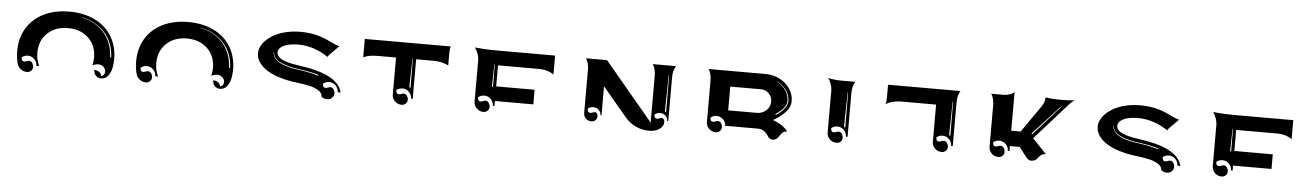

<svg xmlns="http://www.w3.org/2000/svg" viewBox="-25 -812 6979 1021"><g transform="rotate(5 3464.5 -301.5)"><path d="M58.6 -244.1Q58.6 -313.7 90.6 -366.5Q122.6 -419.2 181.3 -447.9Q240 -476.6 317.4 -476.6Q394.8 -476.6 453.5 -447.9Q512.2 -419.2 544.2 -366.5Q576.2 -313.7 576.2 -244.1Q576.2 -232.9 575.1 -221.8Q574 -210.7 571.4 -198.2Q568.8 -185.8 564.1 -175.2Q559.3 -164.6 552.9 -155.9Q546.4 -147.2 536.4 -142.2Q526.4 -137.2 513.9 -137.2Q498 -137.2 486.8 -149.5Q475.6 -161.9 475.6 -179.2Q491.5 -179.2 502.7 -170.9Q513.9 -162.6 513.9 -150.9Q522.2 -150.9 528.1 -157.8Q533.9 -164.8 533.9 -174.6Q533.9 -189.7 522.2 -200.2Q510.5 -210.7 494.9 -210.7Q479.2 -210.7 463.4 -202.4Q468.8 -222.2 468.8 -244.1Q468.8 -308.8 426.6 -348.8Q384.5 -388.7 317.4 -388.7Q250.2 -388.7 208.1 -348.8Q166 -308.8 166 -244.1Q166 -205.1 182.4 -173.8H167Q167 -194.3 152.3 -209.1Q137.7 -223.9 117.2 -223.9Q99.1 -223.9 85.2 -212.2Q85.2 -191.4 100.3 -191.2Q105.5 -191.2 113.2 -194.2Q120.8 -197.3 126 -197.3Q137.5 -197.3 143.9 -187.3Q150.4 -177.2 150.4 -166.3Q150.4 -154.1 141.5 -145.5Q132.6 -137 120.1 -137Q101.6 -137 86.7 -148.4Q71.8 -159.9 67.1 -177.2Q58.6 -209 58.6 -244.1ZM384.3 -450.7Q461.9 -434.8 506.3 -382.3Q550.8 -329.8 553.5 -252.9H559.3Q556.6 -330.3 510.3 -383.3Q463.9 -436.3 384.8 -452.4Z M693.4 -244.1Q693.4 -313.7 725.3 -366.5Q757.3 -419.2 816 -447.9Q874.8 -476.6 952.1 -476.6Q1029.5 -476.6 1088.3 -447.9Q1147 -419.2 1179 -366.5Q1210.9 -313.7 1210.9 -244.1Q1210.9 -232.9 1209.8 -221.8Q1208.7 -210.7 1206.2 -198.2Q1203.6 -185.8 1198.9 -175.2Q1194.1 -164.6 1187.6 -155.9Q1181.2 -147.2 1171.1 -142.2Q1161.1 -137.2 1148.7 -137.2Q1132.8 -137.2 1121.6 -149.5Q1110.4 -161.9 1110.4 -179.2Q1126.2 -179.2 1137.5 -170.9Q1148.7 -162.6 1148.7 -150.9Q1157 -150.9 1162.8 -157.8Q1168.7 -164.8 1168.7 -174.6Q1168.7 -189.7 1157 -200.2Q1145.3 -210.7 1129.6 -210.7Q1114 -210.7 1098.1 -202.4Q1103.5 -222.2 1103.5 -244.1Q1103.5 -308.8 1061.4 -348.8Q1019.3 -388.7 952.1 -388.7Q885 -388.7 842.9 -348.8Q800.8 -308.8 800.8 -244.1Q800.8 -205.1 817.1 -173.8H801.8Q801.8 -194.3 787.1 -209.1Q772.5 -223.9 752 -223.9Q733.9 -223.9 720 -212.2Q720 -191.4 735.1 -191.2Q740.2 -191.2 747.9 -194.2Q755.6 -197.3 760.7 -197.3Q772.2 -197.3 778.7 -187.3Q785.2 -177.2 785.2 -166.3Q785.2 -154.1 776.2 -145.5Q767.3 -137 754.9 -137Q736.3 -137 721.4 -148.4Q706.5 -159.9 701.9 -177.2Q693.4 -209 693.4 -244.1ZM1019 -450.7Q1096.7 -434.8 1141.1 -382.3Q1185.5 -329.8 1188.2 -252.9H1194.1Q1191.4 -330.3 1145 -383.3Q1098.6 -436.3 1019.5 -452.4Z M1335 -343.8Q1335 -362.5 1344.2 -381.3Q1353.5 -400.1 1372.2 -417.2Q1390.9 -434.3 1416.5 -447.6Q1442.1 -460.9 1477.5 -468.8Q1512.9 -476.6 1552.7 -476.6Q1575.4 -476.6 1596.6 -474Q1617.7 -471.4 1632.8 -468Q1647.9 -464.6 1664.6 -458.7Q1681.2 -452.9 1690.6 -448.7Q1700 -444.6 1713.6 -437.7Q1745.1 -422.4 1763.2 -418.2L1726.8 -381.8Q1725.8 -380.9 1723.5 -378.5Q1721.2 -376.2 1720.3 -375.4Q1719.5 -374.5 1717.5 -372.6Q1715.6 -370.6 1714.8 -369.8Q1714.1 -368.9 1712.6 -367.3Q1711.2 -365.7 1710.6 -364.9Q1710 -364 1709 -362.7Q1708 -361.3 1707.5 -360.4Q1707 -359.4 1706.5 -358.2Q1706.1 -356.9 1705.8 -356Q1628.2 -408.2 1543.9 -408.2Q1516.1 -408.2 1492.7 -402.8Q1469.2 -397.5 1453.9 -385.6Q1438.5 -373.8 1438.5 -357.4Q1438.5 -342.5 1450.7 -331.3Q1462.9 -320.1 1491.3 -311.2Q1519.8 -302.2 1565.7 -296.1Q1648.9 -284.9 1702.1 -262Q1778.3 -229.2 1791 -173.8H1775.4Q1775.4 -194.3 1760.7 -209.1Q1746.1 -223.9 1725.6 -223.9Q1707.5 -223.9 1693.6 -212.2Q1693.6 -191.4 1708.7 -191.2Q1713.9 -191.2 1721.6 -194.2Q1729.2 -197.3 1734.4 -197.3Q1745.8 -197.3 1752.3 -187.3Q1758.8 -177.2 1758.8 -166.3Q1758.8 -152.1 1748.5 -142.1Q1738.3 -132.1 1723.6 -132.1Q1706.1 -132.1 1692.1 -142.3Q1691.9 -152.3 1686.5 -160.9Q1681.2 -169.4 1671.1 -175.5Q1661.1 -181.6 1649.3 -186.5Q1637.5 -191.4 1621.7 -194.9Q1606 -198.5 1591.8 -200.8Q1577.6 -203.1 1560.8 -204.8Q1524.7 -209 1493.8 -216.2Q1462.9 -223.4 1440.1 -232.1Q1417.2 -240.7 1399.2 -251.5Q1381.1 -262.2 1369.3 -273.4Q1357.4 -284.7 1349.5 -296.9Q1341.6 -309.1 1338.3 -320.6Q1335 -332 1335 -343.8ZM1418 -357.4Q1418 -342.5 1425 -330.4Q1432.1 -318.4 1444.5 -309.4Q1456.8 -300.5 1475.3 -293.6Q1493.9 -286.6 1515.1 -282Q1536.4 -277.3 1563 -273.9Q1621.6 -265.9 1664.6 -252L1665.8 -256.6Q1627.7 -268.8 1563.5 -277.6Q1530.3 -282 1505 -288.5Q1479.7 -294.9 1460.1 -304.3Q1440.4 -313.7 1430.2 -327.1Q1419.9 -340.6 1419.9 -357.4Z M1894.5 -370.8V-468.8H2352.5Q2348.6 -450.4 2348.6 -432.6V-367.2Q2313.2 -384.8 2268.6 -384.8H2175.8V-173.8H2167Q2167 -194.3 2152.3 -209.1Q2137.7 -223.9 2117.2 -223.9Q2099.1 -223.9 2085.2 -212.2Q2085.2 -191.4 2100.3 -191.2Q2105.5 -191.2 2113.2 -194.2Q2120.8 -197.3 2126 -197.3Q2137.5 -197.3 2143.9 -187.3Q2150.4 -177.2 2150.4 -166.3Q2150.4 -154.1 2141.5 -145.5Q2132.6 -137 2120.1 -137Q2098.6 -137 2083.5 -151.9Q2068.4 -166.7 2068.4 -187.7V-384.8H1972.7Q1922.6 -384.8 1894.5 -370.8ZM2152.3 -236.3 2159.2 -229.5 2158.2 -384.8 2156 -384.3Z M2481.9 -474.6Q2534.4 -468.8 2589.8 -468.8H2910.2V-367.7Q2877 -390.6 2832 -390.6H2612.3V-278.3H2817.4V-200.2H2612.3V-173.8H2603.5Q2603.5 -194.3 2588.9 -209.1Q2574.2 -223.9 2553.7 -223.9Q2535.6 -223.9 2521.7 -212.2Q2521.7 -191.4 2536.9 -191.2Q2542 -191.2 2549.7 -194.2Q2557.4 -197.3 2562.5 -197.3Q2574 -197.3 2580.4 -187.3Q2586.9 -177.2 2586.9 -166.3Q2586.9 -154.1 2578 -145.5Q2569.1 -137 2556.6 -137Q2535.2 -137 2520 -151.9Q2504.9 -166.7 2504.9 -187.7V-405.3Q2504.9 -424.1 2498.4 -442.6Q2491.9 -461.2 2481.9 -474.6ZM2589.8 -274.4H2595.7L2594.7 -394.5L2592.5 -394Z M3075.7 -468.8H3187.3L3447.3 -158.2V-410.2Q3447.3 -441.9 3432.1 -468.8H3555.4Q3540 -442.1 3540 -410.2V-173.8H3534.2Q3534.2 -190.4 3522.5 -201.8Q3510.7 -213.1 3494.1 -213.1Q3475.3 -213.1 3464.1 -202.4Q3464.1 -181.6 3479.2 -181.4Q3484.4 -181.4 3492.1 -184.4Q3499.8 -187.5 3504.9 -187.5Q3511 -187.5 3515.3 -181.3Q3519.5 -175 3519.5 -166.3Q3519.5 -144.5 3497.4 -129.3Q3475.3 -114 3444.3 -114Q3404.5 -114 3370.8 -129.9Q3337.2 -145.8 3311.5 -176.5L3183.6 -329.1V-173.8H3177.7Q3177.7 -190.4 3166 -201.8Q3154.3 -213.1 3137.7 -213.1Q3118.9 -213.1 3107.7 -202.4Q3107.7 -181.6 3122.8 -181.4Q3127.9 -181.4 3135.6 -184.4Q3143.3 -187.5 3148.4 -187.5Q3154.5 -187.5 3158.8 -181.3Q3163.1 -175 3163.1 -166.3Q3163.1 -154.1 3154.2 -145.5Q3145.3 -137 3132.8 -137Q3115.5 -137 3103.1 -148.9Q3090.8 -160.9 3090.8 -178V-410.2Q3090.8 -441.9 3075.7 -468.8ZM3517.6 -223.6 3524.4 -220.7 3523.4 -418.9 3521.2 -418.5Z M3730 -468.8H4033.2Q4075 -468.8 4109.9 -450.7Q4144.8 -432.6 4164.7 -402.3Q4184.6 -372.1 4184.6 -336.9Q4184.6 -325.2 4180.7 -313.6Q4176.8 -302 4171 -292.8Q4165.3 -283.7 4156.2 -274.4Q4147.2 -265.1 4139.8 -258.9Q4132.3 -252.7 4122.2 -245.8Q4112.1 -239 4106.7 -235.8Q4101.3 -232.7 4094 -228.5Q4101.3 -226.1 4109.4 -222.5Q4117.4 -219 4129.8 -212.4Q4142.1 -205.8 4154.2 -195.7Q4166.3 -185.5 4175 -173.8Q4166 -173.8 4159.3 -171.1Q4152.6 -168.5 4148.3 -164.1Q4144 -159.7 4140.5 -154.3Q4137 -148.9 4133.3 -143.7Q4129.6 -138.4 4125.4 -134Q4121.1 -129.6 4114.4 -126.8Q4107.7 -124 4098.6 -124Q4092.8 -124 4085.6 -128.8Q4078.4 -133.5 4074.7 -140.4Q4065.4 -156.7 4051 -166.3Q4036.6 -175.8 4018.6 -175.8H3852.5Q3846.4 -175.8 3843.8 -173.8Q3843.8 -194.3 3829.1 -209.1Q3814.5 -223.9 3793.9 -223.9Q3775.9 -223.9 3762 -212.2Q3762 -191.4 3777.1 -191.2Q3782.2 -191.2 3789.9 -194.2Q3797.6 -197.3 3802.7 -197.3Q3814.2 -197.3 3820.7 -187.3Q3827.1 -177.2 3827.1 -166.3Q3827.1 -154.1 3818.2 -145.5Q3809.3 -137 3796.9 -137Q3775.4 -137 3760.3 -151.6Q3745.1 -166.3 3745.1 -187.5V-410.2Q3745.1 -441.9 3730 -468.8ZM3852.5 -258.8H4005.9Q4034.2 -258.8 4055.2 -277.8Q4076.2 -296.9 4076.2 -325.2Q4076.2 -350.1 4058.8 -367.9Q4041.5 -385.7 4016.6 -385.7H3852.5ZM4098.1 -432.4Q4127.7 -417.5 4144.9 -391.7Q4162.1 -366 4162.1 -336.9Q4162.1 -316.4 4146.9 -297.7Q4131.6 -279.1 4104 -261.2L4106.9 -256.8Q4167 -295.9 4167 -336.9Q4167 -366.7 4148.6 -392.7Q4130.1 -418.7 4099.1 -434.1Z M4367.4 -476.6Q4402.1 -468.8 4437.3 -468.8H4512.5Q4497.1 -442.1 4497.1 -410.2V-173.8H4488.3Q4488.3 -194.3 4473.6 -209.1Q4459 -223.9 4438.5 -223.9Q4420.4 -223.9 4406.5 -212.2Q4406.5 -191.4 4421.6 -191.2Q4426.8 -191.2 4434.4 -194.2Q4442.1 -197.3 4447.3 -197.3Q4458.7 -197.3 4465.2 -187.3Q4471.7 -177.2 4471.7 -166.3Q4471.7 -154.1 4462.8 -145.5Q4453.9 -137 4441.4 -137Q4419.9 -137 4404.8 -151.9Q4389.6 -166.7 4389.6 -187.7V-410.2Q4389.6 -428 4383.4 -445.4Q4377.2 -462.9 4367.4 -476.6ZM4473.6 -226.6 4480.5 -220.7 4479.5 -409.2 4477.3 -408.7Z M4683.6 -365.5Q4687.5 -382.8 4687.5 -408V-468.8H5073.7Q5058.6 -441.9 5058.6 -410.2V-173.8H5049.8Q5049.8 -194.3 5035.2 -209.1Q5020.5 -223.9 5000 -223.9Q4981.9 -223.9 4968 -212.2Q4968 -191.4 4983.2 -191.2Q4988.3 -191.2 4996 -194.2Q5003.7 -197.3 5008.8 -197.3Q5020.3 -197.3 5026.7 -187.3Q5033.2 -177.2 5033.2 -166.3Q5033.2 -154.1 5024.3 -145.5Q5015.4 -137 5002.9 -137Q4981.4 -137 4966.3 -151.9Q4951.2 -166.7 4951.2 -187.7V-385.7H4765.6Q4718.8 -385.7 4683.6 -365.5ZM5034.2 -230.5 5041 -225.6 5040 -409.2 5037.8 -408.7Z M5238.8 -468.8H5309.6Q5320.3 -468.8 5337.5 -474.5Q5354.7 -480.2 5361.3 -489.3V-282.2H5411.6L5510.5 -424.6Q5527.8 -449.5 5527.8 -474.6Q5563.2 -468.8 5604 -468.8Q5618.4 -468.8 5644.4 -469.8Q5670.4 -470.9 5683.6 -472.7Q5677.7 -469.2 5670.8 -463.6Q5663.8 -458 5660.2 -453.9L5481 -252.7L5555.7 -173.8Q5546.6 -173.8 5539.9 -171.5Q5533.2 -169.2 5528.9 -165.6Q5524.7 -162.1 5521.1 -157.7Q5517.6 -153.3 5514 -148.9Q5510.5 -144.5 5506.2 -141Q5502 -137.5 5495.2 -135.1Q5488.5 -132.8 5479.5 -132.8Q5465.8 -132.8 5453.9 -148.2L5413.3 -200.2H5361.3V-173.8H5352.5Q5352.5 -194.3 5337.9 -209.1Q5323.2 -223.9 5302.7 -223.9Q5284.7 -223.9 5270.8 -212.2Q5270.8 -191.4 5285.9 -191.2Q5291 -191.2 5298.7 -194.2Q5306.4 -197.3 5311.5 -197.3Q5323 -197.3 5329.5 -187.3Q5335.9 -177.2 5335.9 -166.3Q5335.9 -154.1 5327 -145.5Q5318.1 -137 5305.7 -137Q5284.2 -137 5269 -151.6Q5253.9 -166.3 5253.9 -187.5V-410.2Q5253.9 -441.9 5238.8 -468.8ZM5469.7 -276.4 5474.1 -272.5 5616.7 -432.6 5614.7 -434.6Z M5817.4 -343.8Q5817.4 -362.5 5826.7 -381.3Q5835.9 -400.1 5854.6 -417.2Q5873.3 -434.3 5898.9 -447.6Q5924.6 -460.9 5960 -468.8Q5995.4 -476.6 6035.2 -476.6Q6057.9 -476.6 6079 -474Q6100.1 -471.4 6115.2 -468Q6130.4 -464.6 6147 -458.7Q6163.6 -452.9 6173 -448.7Q6182.4 -444.6 6196 -437.7Q6227.5 -422.4 6245.6 -418.2L6209.2 -381.8Q6208.3 -380.9 6205.9 -378.5Q6203.6 -376.2 6202.8 -375.4Q6201.9 -374.5 6200 -372.6Q6198 -370.6 6197.3 -369.8Q6196.5 -368.9 6195.1 -367.3Q6193.6 -365.7 6193 -364.9Q6192.4 -364 6191.4 -362.7Q6190.4 -361.3 6189.9 -360.4Q6189.5 -359.4 6189 -358.2Q6188.5 -356.9 6188.2 -356Q6110.6 -408.2 6026.4 -408.2Q5998.5 -408.2 5975.1 -402.8Q5951.7 -397.5 5936.3 -385.6Q5920.9 -373.8 5920.9 -357.4Q5920.9 -342.5 5933.1 -331.3Q5945.3 -320.1 5973.8 -311.2Q6002.2 -302.2 6048.1 -296.1Q6131.3 -284.9 6184.6 -262Q6260.7 -229.2 6273.4 -173.8H6257.8Q6257.8 -194.3 6243.2 -209.1Q6228.5 -223.9 6208 -223.9Q6189.9 -223.9 6176 -212.2Q6176 -191.4 6191.2 -191.2Q6196.3 -191.2 6204 -194.2Q6211.7 -197.3 6216.8 -197.3Q6228.3 -197.3 6234.7 -187.3Q6241.2 -177.2 6241.2 -166.3Q6241.2 -152.1 6231 -142.1Q6220.7 -132.1 6206.1 -132.1Q6188.5 -132.1 6174.6 -142.3Q6174.3 -152.3 6168.9 -160.9Q6163.6 -169.4 6153.6 -175.5Q6143.6 -181.6 6131.7 -186.5Q6119.9 -191.4 6104.1 -194.9Q6088.4 -198.5 6074.2 -200.8Q6060.1 -203.1 6043.2 -204.8Q6007.1 -209 5976.2 -216.2Q5945.3 -223.4 5922.5 -232.1Q5899.7 -240.7 5881.6 -251.5Q5863.5 -262.2 5851.7 -273.4Q5839.8 -284.7 5831.9 -296.9Q5824 -309.1 5820.7 -320.6Q5817.4 -332 5817.4 -343.8ZM5900.4 -357.4Q5900.4 -342.5 5907.5 -330.4Q5914.6 -318.4 5926.9 -309.4Q5939.2 -300.5 5957.8 -293.6Q5976.3 -286.6 5997.6 -282Q6018.8 -277.3 6045.4 -273.9Q6104 -265.9 6147 -252L6148.2 -256.6Q6110.1 -268.8 6045.9 -277.6Q6012.7 -282 5987.4 -288.5Q5962.2 -294.9 5942.5 -304.3Q5922.9 -313.7 5912.6 -327.1Q5902.3 -340.6 5902.3 -357.4Z M6422.4 -474.6Q6474.9 -468.8 6530.3 -468.8H6850.6V-367.7Q6817.4 -390.6 6772.5 -390.6H6552.7V-278.3H6757.8V-200.2H6552.7V-173.8H6543.9Q6543.9 -194.3 6529.3 -209.1Q6514.6 -223.9 6494.1 -223.9Q6476.1 -223.9 6462.2 -212.2Q6462.2 -191.4 6477.3 -191.2Q6482.4 -191.2 6490.1 -194.2Q6497.8 -197.3 6502.9 -197.3Q6514.4 -197.3 6520.9 -187.3Q6527.3 -177.2 6527.3 -166.3Q6527.3 -154.1 6518.4 -145.5Q6509.5 -137 6497.1 -137Q6475.6 -137 6460.4 -151.9Q6445.3 -166.7 6445.3 -187.7V-405.3Q6445.3 -424.1 6438.8 -442.6Q6432.4 -461.2 6422.4 -474.6ZM6530.3 -274.4H6536.1L6535.2 -394.5L6533 -394Z"/></g></svg>

Font: AgreloyInT3
Style: Medium
Weight: 400
Designer: gluk
Foundry: gluk
Version: Version 0.27